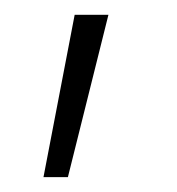

<svg xmlns="http://www.w3.org/2000/svg" viewBox="-20 -106 240 261"><path d="M39.1 134.8 81.5 -85.9H127.4L72.3 134.8Z"/></svg>

Font: Inter Display Extra Light
Style: Regular
Weight: 200
Designer: Rasmus Andersson
Foundry: rsms
Version: Version 4.000;git-4fc901f